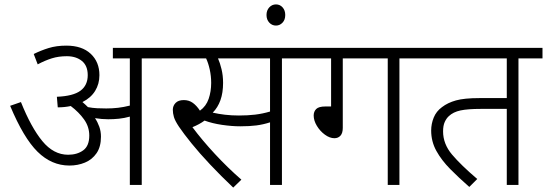

<svg xmlns="http://www.w3.org/2000/svg" viewBox="-20 -839 2481 871"><path d="M438 -219Q438 -173 418 -144Q398 -115 365.5 -101.5Q333 -88 295 -88Q214 -88 150.5 -150.5Q87 -213 26 -359L75 -376Q121 -261 172 -199Q223 -137 289 -137Q330 -137 357.5 -157Q385 -177 385 -224Q385 -264 361.5 -297Q338 -330 301 -358Q273 -352 242 -352L238 -400Q312 -403 345 -427.5Q378 -452 378 -498Q378 -541 351.5 -562.5Q325 -584 283 -584Q246 -584 215.5 -574.5Q185 -565 151 -547L133 -594Q165 -610 200.5 -621Q236 -632 281 -632Q352 -632 391.5 -595Q431 -558 431 -498Q431 -458 411.5 -426.5Q392 -395 354 -376Q367 -365 379 -353Q400 -349 421 -348Q442 -347 462 -347Q490 -347 515.5 -350Q541 -353 569 -360V-574H492V-622H732V-574H623V0H569V-310Q544 -303 520 -300.5Q496 -298 471 -298Q442 -298 411 -303Q423 -285 430.5 -264Q438 -243 438 -219Z M1259 -574V0H1205V-284Q1174 -274 1143 -270Q1112 -266 1070 -266Q1032 -266 987.5 -272.5Q943 -279 908 -292Q885 -275 853 -262Q897 -203 955 -140.5Q1013 -78 1075 -24L1038 12Q982 -41 933.5 -92.5Q885 -144 849 -188.5Q813 -233 792 -264Q774 -291 769 -308Q764 -325 764 -341Q764 -359 776.5 -372Q789 -385 814 -385Q837 -385 854.5 -372.5Q872 -360 887 -337Q915 -357 926.5 -390.5Q938 -424 938 -463Q938 -494 931.5 -523.5Q925 -553 915 -574H717V-622H1368V-574ZM1064 -315Q1104 -315 1137.5 -319Q1171 -323 1205 -333V-574H969Q978 -554 985 -525Q992 -496 992 -463Q992 -418 980 -384.5Q968 -351 945 -328Q971 -322 1001 -318.5Q1031 -315 1064 -315Z M1189 -771Q1189 -792 1201.5 -805.5Q1214 -819 1232 -819Q1250 -819 1262 -805.5Q1274 -792 1274 -771Q1274 -749 1261.5 -736Q1249 -723 1232 -723Q1214 -723 1201.5 -736.5Q1189 -750 1189 -771Z M1535 -574V-259Q1535 -235 1524.5 -223.5Q1514 -212 1497 -212Q1476 -212 1454 -228Q1432 -244 1417.5 -268Q1403 -292 1403 -315Q1403 -333 1414.5 -344.5Q1426 -356 1456 -356H1482V-574H1353V-622H1902V-574H1792V0H1739V-574Z M2332 -574V0H2279V-345H2161Q2102 -345 2069 -338Q2036 -331 2016 -312Q2005 -302 1997.5 -285.5Q1990 -269 1990 -243Q1990 -186 2030.5 -138Q2071 -90 2145 -27L2109 9Q2062 -32 2022.5 -72Q1983 -112 1959.5 -154.5Q1936 -197 1936 -247Q1936 -277 1947.5 -305.5Q1959 -334 1985 -353Q2011 -373 2048.5 -383.5Q2086 -394 2155 -394H2279V-574H1887V-622H2441V-574Z"/></svg>

Font: RS Noto Sans Light
Style: Regular
Weight: 300
Designer: Monotype Design Team
Foundry: Monotype Imaging Inc.
Version: Version 3.10